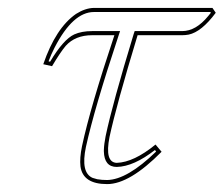

<svg xmlns="http://www.w3.org/2000/svg" viewBox="-20 -449 561 481"><path d="M215.3 -429.2H512.2L520.5 -417Q484.9 -369.1 452.6 -362.3Q444.3 -360.8 436.5 -360.8H324.7Q271.5 -185.5 254.4 -106Q241.7 -42 272.5 -41Q315.4 -42.5 369.6 -86.9L384.8 -68.8Q304.7 12.2 248.5 12.2Q187.5 12.2 181.6 -32.2Q179.2 -52.7 185.5 -83Q206.1 -179.7 266.6 -360.8H210.9Q168.5 -360.8 144.5 -334Q131.3 -318.4 110.4 -283.2L88.4 -288.1Q119.6 -378.9 170.4 -414.1Q193.4 -428.7 215.3 -429.2ZM215.3 -418.9Q162.6 -418.9 116.7 -329.6Q107.9 -312.5 101.6 -295.4L105.5 -294.4Q138.7 -350.1 166 -362.8Q184.6 -371.1 210.9 -371.1H280.8L276.4 -357.9Q216.3 -176.8 195.3 -81.1Q181.6 -16.6 211.9 -3.4Q217.3 -1.5 223.6 0Q234.9 2 248.5 2Q298.8 1 371.1 -69.3L368.2 -73.2Q314.9 -31.7 272.5 -30.8Q241.2 -30.8 240.2 -69.8Q240.2 -71.8 240.2 -73.2Q240.7 -88.4 244.6 -107.9Q261.7 -189 314.9 -363.8L317.4 -371.1H436.5Q470.7 -371.1 501.5 -408.7Q504.9 -413.1 508.3 -417L506.8 -418.9Z"/></svg>

Font: Linux Biolinum Outline O
Style: Italic
Weight: 400
Italic angle: -12°
Designer: Philipp H. Poll
Foundry: Philipp H. Poll
Version: Version 0.6.2